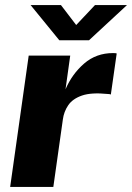

<svg xmlns="http://www.w3.org/2000/svg" viewBox="-20 -736 520 756"><path d="M20 0 93 -517H256.5L238 -384.5Q264 -445 311.5 -486Q359 -527 425 -527Q437 -527 439.5 -525.5L416.5 -364Q414 -365 410.5 -365.5Q407 -366 403.5 -366Q339.5 -372.5 302.8 -359.8Q266 -347 248.8 -321.8Q231.5 -296.5 227.5 -265.5L190 0ZM213.5 -577.5 100.5 -716H220L280 -637.5L354 -716H480L330.5 -577.5Z"/></svg>

Font: Public Sans ExtraBold
Style: Italic
Weight: 800
Italic angle: -8°
Designer: The Public Sans project authors (U.S. Web Design System). Libre Franklin designed by Pablo Impallari and Rodrigo Fuenzal
Version: Version 1.007; ttfautohint (v1.8.1) -l 8 -r 50 -G 200 -x 14 